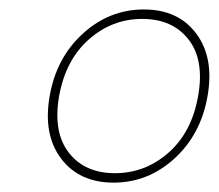

<svg xmlns="http://www.w3.org/2000/svg" viewBox="-20 -729 463 406"><path d="M109.1 -393.8Q70.8 -444.8 85 -525.9Q99.1 -606.9 155.3 -658Q211.4 -709 284.2 -709Q356.9 -709 395 -658Q433.1 -606.9 418.9 -525.9Q404.8 -444.8 348.9 -393.8Q293 -342.8 220.2 -342.8Q147.5 -342.8 109.1 -393.8ZM398.9 -525.9Q412.6 -602.1 378.7 -645.5Q344.7 -689 280.8 -689Q216.8 -689 167.7 -645.5Q118.7 -602.1 105 -525.9Q91.8 -449.7 125.5 -406.2Q159.2 -362.8 223.1 -362.8Q287.1 -362.8 336.4 -406.2Q385.7 -449.7 398.9 -525.9Z"/></svg>

Font: SVN-Poppins Thin
Style: Italic
Weight: 100
Italic angle: -10°
Designer: Ninad Kale (Devanagari), Jonny Pinhorn (Latin)
Foundry: Indian Type Foundry
Version: Version 3.002 2017